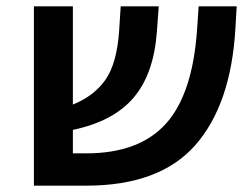

<svg xmlns="http://www.w3.org/2000/svg" viewBox="-20 -586 782 606"><path d="M727 -566 723 -496Q709 -256 596.5 -128Q484 0 252 0H87V-566H210V-256Q277 -283 313 -334.5Q349 -386 356 -489L361 -566H481L475 -484Q465 -352 401.5 -277.5Q338 -203 210 -176V-102H252Q419 -102 503.5 -195.5Q588 -289 602 -493L607 -566Z"/></svg>

Font: FiraGO Medium
Style: Italic
Weight: 500
Italic angle: -8°
Designer: bBox Type GmbH
Foundry: bBox Type GmbH
Version: Version 1.001